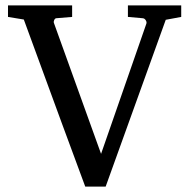

<svg xmlns="http://www.w3.org/2000/svg" viewBox="-20 -691 706 716"><path d="M655.8 -627.9 598.1 -617.2 374 4.9H297.9Q243.2 -141.6 68.8 -618.2L9.8 -627.9V-670.9H249V-627.9L189.9 -623Q185.1 -622.6 182.1 -616.2Q179.2 -609.9 181.2 -605L356.9 -117.2L525.9 -603Q527.8 -608.9 523.4 -615.7Q519 -622.6 512.2 -623L457 -627.9V-670.9H655.8Z"/></svg>

Font: Ezra SIL
Style: Regular
Weight: 400
Designer: Development by SIL's NRSI team. OpenType tables by Ralph Hancock ( hancock@dircon.co.uk )
Foundry: SIL International, Version 2.51: 2007
Version: Version 2.51, 2007